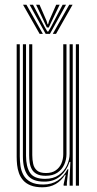

<svg xmlns="http://www.w3.org/2000/svg" viewBox="-20 -788 410 815"><path d="M160.2 7Q130.2 7 110.2 -1Q90.2 -9 78.4 -22.6Q66.5 -36.2 60.5 -53.1Q54.5 -70 52.6 -87.9Q50.8 -105.8 50.8 -122.2V-600H64V-124.5Q64 -105 66.9 -83.9Q69.8 -62.8 79.6 -44.9Q89.5 -27 109.5 -15.9Q129.5 -4.8 163.8 -4.8Q199.5 -4.8 225.2 -21.8Q251 -38.8 266.5 -69.5H270.2L263.8 -11.8V0H250.2L250 -5.5L258.8 -45.8H256Q240.2 -20.5 216.2 -6.8Q192.2 7 160.2 7ZM302 0V-600H315.2V0ZM173.8 -41.8Q150 -41.8 136 -49.4Q122 -57 115.1 -69.6Q108.2 -82.2 106 -97.8Q103.8 -113.2 103.8 -128.8V-600H117V-129.5Q117 -110 120.8 -92.6Q124.5 -75.2 136.9 -64.4Q149.2 -53.5 175.5 -53.5Q200.5 -53.5 216.6 -64.8Q232.8 -76 240.6 -94.2Q248.5 -112.5 248.5 -133.2V-600H262.2V-134Q262.2 -110.5 252.6 -89.2Q243 -68 223.5 -54.9Q204 -41.8 173.8 -41.8ZM167 -17Q116.8 -17.2 97 -44.9Q77.2 -72.5 77.2 -125.2V-600H90.5V-126.8Q90.5 -80.5 107.4 -54.6Q124.2 -28.8 171.2 -28.8Q206.5 -28.8 229.6 -45.1Q252.8 -61.5 264.1 -86Q275.5 -110.5 275.5 -135.2V-600H288.8V0H275.5V-32L278.8 -100.5H275Q263.8 -65 236.4 -40.8Q209 -16.5 167 -17ZM77.8 -767.8H92.2L162 -644.2H148.2ZM105.8 -767.8H120.2L169.5 -673.8L181 -654.2H185L196.5 -673.8L245.8 -767.8H260.2L192 -644.2H173.8ZM133.2 -767.8H147.8L177.8 -699L181.8 -685H184.2L188.2 -699L218.5 -767.8H233.2L195.8 -690.2L187.2 -671.5H178.8L170 -690.2ZM273.8 -767.8H288L217.8 -644.2H204Z"/></svg>

Font: Big Shoulders Inline Display Thin
Style: Regular
Weight: 400
Version: Version 2.002